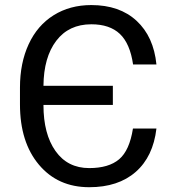

<svg xmlns="http://www.w3.org/2000/svg" viewBox="-20 -741 714 770"><path d="M607.4 -225.6Q594.2 -112.8 524.2 -51.5Q454.1 9.8 337.9 9.8Q211.9 9.8 136 -80.6Q60.1 -170.9 60.1 -322.3V-390.1Q60.1 -488.3 95 -563.7Q129.9 -639.2 195.1 -679.9Q260.3 -720.7 346.2 -720.7Q459.5 -720.7 527.8 -657.5Q596.2 -594.2 607.4 -482.4H513.7Q501.5 -566.4 460.7 -605Q419.9 -643.6 346.2 -643.6Q255.9 -643.6 205.6 -577.4Q155.3 -511.2 154.3 -397H432.6V-320.3H154.3V-319.3Q154.3 -203.6 202.6 -135.3Q251 -66.9 337.9 -66.9Q416 -66.9 457.8 -102.3Q499.5 -137.7 513.2 -225.6Z"/></svg>

Font: RobotoInd
Style: Regular
Weight: 400
Designer: Google
Version: Version 2.001101; 2014